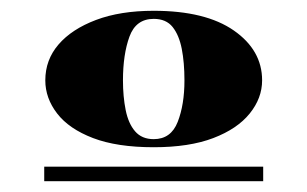

<svg xmlns="http://www.w3.org/2000/svg" viewBox="-20 -743 570 356"><path d="M265 -470Q197 -470 152.5 -487Q108 -504 86 -532.5Q64 -561 64 -594Q64 -632 88.5 -660.5Q113 -689 158 -706Q203 -723 265 -723Q361 -723 413.5 -686.5Q466 -650 466 -594Q466 -561 443 -532.5Q420 -504 375.5 -487Q331 -470 265 -470ZM62 -407V-434H468V-407ZM265 -485Q297 -485 309.5 -517Q322 -549 322 -594Q322 -627 317 -652.5Q312 -678 300 -693Q288 -708 265 -708Q232 -708 220 -675Q208 -642 208 -594Q208 -564 213 -539Q218 -514 230.5 -499.5Q243 -485 265 -485Z"/></svg>

Font: Kalnia SemiExpanded SemiBold
Style: Regular
Weight: 600
Width: 6
Designer: Frida Medrano
Foundry: Frida Medrano
Version: Version 1.105